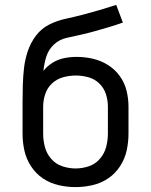

<svg xmlns="http://www.w3.org/2000/svg" viewBox="-20 -755 616 783"><path d="M288 8Q323 8 357.5 0Q392 -8 421 -27.5Q450 -47 469.5 -77Q489 -107 496.5 -141Q504 -175 504 -210V-320Q504 -353 496 -385.5Q488 -418 468 -445.5Q448 -473 419.5 -490.5Q391 -508 358.5 -515.5Q326 -523 292 -523Q267 -523 242 -518Q217 -513 195 -499.5Q173 -486 157 -466Q160 -496 169 -524.5Q178 -553 200 -573.5Q222 -594 251.5 -600.5Q281 -607 310 -613.5Q339 -620 367.5 -628Q396 -636 424.5 -644.5Q453 -653 481 -663L454 -735Q420 -724 386 -714Q352 -704 317.5 -695Q283 -686 248 -678.5Q213 -671 181 -655Q149 -639 127 -610Q105 -581 93.5 -547Q82 -513 78 -478Q74 -443 73 -407Q72 -371 72 -336Q72 -332 72 -328Q72 -324 72 -320V-210Q72 -175 79.5 -141Q87 -107 106.5 -77Q126 -47 155 -27.5Q184 -8 218.5 0Q253 8 288 8ZM288 -68Q261 -68 234 -77Q207 -86 188.5 -107.5Q170 -129 163 -156Q156 -183 156 -210V-320Q156 -346 164.5 -371.5Q173 -397 192.5 -415Q212 -433 237.5 -440Q263 -447 289 -447Q315 -447 340.5 -440Q366 -433 385 -414.5Q404 -396 412 -371Q420 -346 420 -320V-210Q420 -183 413 -156Q406 -129 387.5 -107.5Q369 -86 342.5 -77Q316 -68 288 -68Z"/></svg>

Font: Iosevka SS01 Extended
Style: Regular
Weight: 400
Width: 7
Monospace: yes
Designer: Belleve Invis
Foundry: Belleve Invis
Version: Version 3.4.7; ttfautohint (v1.8.3)